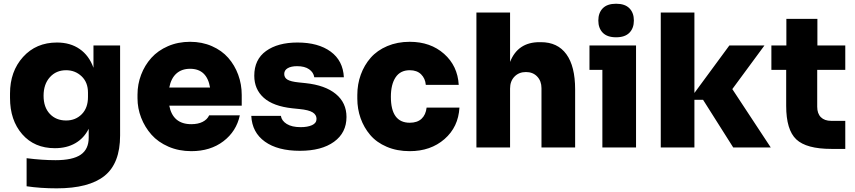

<svg xmlns="http://www.w3.org/2000/svg" viewBox="-20 -798 4626 1039"><path d="M287.1 221.2Q199.2 221.2 124 210V58.1Q208 68.8 280.8 68.8Q373 68.8 416.5 39.3Q460 9.8 460 -53.2V-101.1Q434.6 -50.3 387.9 -23.2Q341.3 3.9 276.9 3.9Q166 3.9 100.1 -71.8Q34.2 -147.5 34.2 -268.1V-292Q34.2 -411.6 104.7 -489.7Q175.3 -567.9 288.1 -567.9Q360.4 -567.9 411.1 -532.7Q461.9 -497.6 485.8 -431.2V-551.8H629.9V-64.9Q629.9 85.9 545.7 153.6Q461.4 221.2 287.1 221.2ZM337.9 -146Q388.7 -146 422.4 -179.9Q456.1 -213.9 456.1 -272.9V-296.9Q456.1 -352.5 421.4 -385.3Q386.7 -418 337.9 -418Q283.7 -418 249.8 -380.1Q215.8 -342.3 215.8 -279.8Q215.8 -217.8 249.5 -181.9Q283.2 -146 337.9 -146Z M1015.1 20Q947.8 20 891.6 -4.4Q835.4 -28.8 799.6 -69.3Q763.7 -109.9 743.9 -160.9Q724.1 -211.9 724.1 -266.1V-286.1Q724.1 -342.3 743.7 -393.6Q763.2 -444.8 798.8 -484.6Q834.5 -524.4 888.9 -548.1Q943.4 -571.8 1008.8 -571.8Q1073.2 -571.8 1126.7 -548.3Q1180.2 -524.9 1215.1 -485.1Q1250 -445.3 1269 -393.6Q1288.1 -341.8 1288.1 -284.2V-226.1H896Q915.5 -126 1015.1 -126Q1051.8 -126 1076.7 -138.7Q1101.6 -151.4 1111.8 -173.8H1277.8Q1259.3 -87.4 1189 -33.7Q1118.7 20 1015.1 20ZM1008.8 -425.8Q963.4 -425.8 934.6 -400.1Q905.8 -374.5 896 -324.2H1116.7Q1099.6 -425.8 1008.8 -425.8Z M1603 18.1Q1482.9 18.1 1413.6 -31.5Q1344.2 -81.1 1339.8 -170.9H1500Q1503.9 -144.5 1531.7 -127.2Q1559.6 -109.9 1606.9 -109.9Q1644.5 -109.9 1668.7 -120.8Q1692.9 -131.8 1692.9 -154.8Q1692.9 -176.8 1671.9 -189.9Q1650.9 -203.1 1600.1 -208L1562 -211.9Q1458.5 -223.1 1407.2 -269Q1356 -314.9 1356 -388.2Q1356 -476.1 1419.7 -522Q1483.4 -567.9 1589.8 -567.9Q1702.1 -567.9 1769.3 -518.8Q1836.4 -469.7 1840.8 -379.9H1680.7Q1676.8 -406.2 1652.8 -423.1Q1628.9 -439.9 1587.9 -439.9Q1555.7 -439.9 1536.9 -429Q1518.1 -418 1518.1 -397.9Q1518.1 -377.4 1535.9 -366.9Q1553.7 -356.4 1595.7 -352.1L1633.8 -348.1Q1739.7 -336.9 1797.4 -289.3Q1855 -241.7 1855 -165Q1855 -79.6 1787.6 -30.8Q1720.2 18.1 1603 18.1Z M2197.3 20Q2127.9 20 2072.8 -3.7Q2017.6 -27.3 1983.4 -67.6Q1949.2 -107.9 1931.4 -158.2Q1913.6 -208.5 1913.6 -264.2V-284.2Q1913.6 -342.3 1932.4 -394Q1951.2 -445.8 1986.1 -485.6Q2021 -525.4 2075.7 -548.6Q2130.4 -571.8 2197.3 -571.8Q2309.6 -571.8 2383.1 -506.6Q2456.5 -441.4 2462.4 -338.9H2284.2Q2281.2 -373.5 2258.8 -395.8Q2236.3 -418 2197.3 -418Q2146.5 -418 2120.8 -379.6Q2095.2 -341.3 2095.2 -273.9Q2095.2 -133.8 2197.3 -133.8Q2238.3 -133.8 2261.2 -155.3Q2284.2 -176.8 2288.6 -215.8H2466.3Q2460.4 -110.8 2385.5 -45.4Q2310.5 20 2197.3 20Z M2740.2 0H2558.1V-730H2740.2V-462.9Q2782.2 -569.8 2899.4 -569.8H2907.2Q2997.6 -569.8 3044.9 -504.6Q3092.3 -439.5 3092.3 -314V0H2910.2V-320.8Q2910.2 -359.4 2887 -383.8Q2863.8 -408.2 2826.2 -408.2Q2788.1 -408.2 2764.2 -383.5Q2740.2 -358.9 2740.2 -318.8Z M3386 -620.8Q3361.8 -596.2 3314 -596.2Q3266.1 -596.2 3241.9 -620.8Q3217.8 -645.5 3217.8 -687Q3217.8 -728.5 3241.9 -753.2Q3266.1 -777.8 3314 -777.8Q3361.8 -777.8 3386 -753.2Q3410.2 -728.5 3410.2 -687Q3410.2 -645.5 3386 -620.8ZM3421.9 0H3239.7V-419.9H3169.9V-551.8H3421.9Z M3737.8 0H3555.7V-730H3737.8V-294.9L3926.8 -551.8H4116.7L3942.9 -315.9L4150.9 0H3947.8L3784.7 -257.8H3737.8Z M4554.2 7.8H4479.5Q4343.8 7.8 4289.1 -43.7Q4234.4 -95.2 4234.4 -225.1V-419.9H4154.3V-551.8H4235.4V-695.8H4403.3V-551.8H4554.2V-419.9H4402.3V-220.2Q4402.3 -183.6 4422.1 -163.8Q4441.9 -144 4478.5 -144H4554.2Z"/></svg>

Font: Sora ExtraBold
Style: Regular
Weight: 800
Designer: Jonathan Barnbrook, Julián Moncada
Foundry: Barnbrook Fonts
Version: Version 2.000